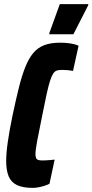

<svg xmlns="http://www.w3.org/2000/svg" viewBox="-20 -903 448 931"><path d="M139 8Q91 8 62.5 -5.5Q34 -19 22 -48Q10 -77 10 -122Q10 -161 18 -216.5Q26 -272 41 -344Q57 -420 71.5 -478Q86 -536 102.5 -577.5Q119 -619 141 -645.5Q163 -672 194.5 -684Q226 -696 271 -696Q291 -696 309 -694Q327 -692 340.5 -688.5Q354 -685 361 -681L334 -559Q326 -561 316 -562Q306 -563 296.5 -563.5Q287 -564 278 -564Q264 -564 254.5 -560.5Q245 -557 237.5 -545.5Q230 -534 222.5 -510.5Q215 -487 206 -446.5Q197 -406 185 -344Q169 -267 160.5 -221Q152 -175 152 -156Q152 -142 155.5 -135.5Q159 -129 166.5 -127Q174 -125 185 -125Q201 -125 217.5 -126.5Q234 -128 245 -129L220 -12Q211 -7 197 -2.5Q183 2 168 5Q153 8 139 8ZM219 -737V-742L270 -883H408V-878L336 -737Z"/></svg>

Font: Saira ExtraCondensed Black
Style: Italic
Weight: 900
Width: 2
Italic angle: -12°
Designer: Hector Gatti with collaboration of the Omnibus-Type team
Foundry: Omnibus-Type
Version: Version 1.101